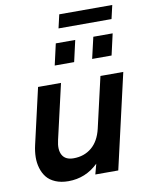

<svg xmlns="http://www.w3.org/2000/svg" viewBox="-92 -898 750 974"><g transform="rotate(-10 283.0 -411.0)"><path d="M265.6 -762.2 281.7 -832H554.7L538.6 -762.2ZM213.9 -580.1 238.8 -689.9H338.9L314 -580.1ZM406.7 -580.1 432.1 -689.9H531.7L506.8 -580.1ZM181.2 9.8Q143.1 9.8 114.5 -2.4Q85.9 -14.6 69.8 -34.9Q53.7 -55.2 45.7 -82.3Q37.6 -109.4 38.1 -138.9Q38.6 -168.5 45.9 -200.2L111.8 -487.8H230L165 -205.1Q153.3 -156.2 169.2 -128.2Q185.1 -100.1 227.1 -100.1Q281.7 -100.1 320.1 -132.1Q358.4 -164.1 373 -226.1L433.1 -487.8H550.8L439 0H320.8L335 -53.2Q270 9.8 181.2 9.8Z"/></g></svg>

Font: HK Grotesk Legacy
Style: Bold Italic
Weight: 700
Italic angle: -13°
Designer: Alfredo Marco Pradil
Foundry: Hanken Design Co.
Version: Version 2.022;PS 002.022;hotconv 1.0.88;makeotf.lib2.5.64775